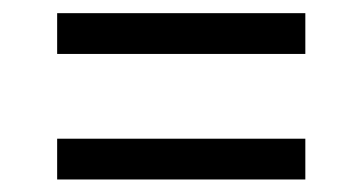

<svg xmlns="http://www.w3.org/2000/svg" viewBox="-20 -530 564 299"><path d="M69 -446V-509.5H455.5V-446ZM69 -250.5V-314H455.5V-250.5Z"/></svg>

Font: Encode Sans SmCnd
Style: Regular
Weight: 400
Width: 4
Designer: Multiple Designers
Foundry: Impallari Type
Version: Version 3.002; ttfautohint (v1.8.3) -l 8 -r 50 -G 200 -x 14 